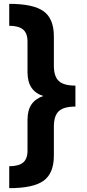

<svg xmlns="http://www.w3.org/2000/svg" viewBox="-20 -810 452 998"><path d="M28 -790Q153 -790 206.5 -751.5Q260 -713 260 -621V-469Q260 -413 285.5 -389Q311 -365 372 -365V-256Q311 -256 285.5 -232Q260 -208 260 -152V-1Q260 91 206.5 129.5Q153 168 28 168V54Q77 54 100 35Q123 16 123 -27V-187Q123 -237 143.5 -267Q164 -297 205 -311Q164 -324 143.5 -354.5Q123 -385 123 -435V-594Q123 -637 100 -656.5Q77 -676 28 -676Z"/></svg>

Font: Prodigy Sans
Style: Bold
Weight: 700
Designer: Wei Huang
Foundry: Wei Huang
Version: Version 1.003; ttfautohint (v1.8.3)